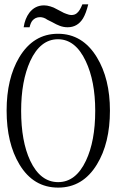

<svg xmlns="http://www.w3.org/2000/svg" viewBox="-20 -854 540 891"><path d="M362.3 -834Q350.6 -804.7 338.9 -794.9Q329.1 -784.2 310.5 -784.2Q301.8 -784.2 287.1 -790Q275.4 -793.9 267.6 -798.8L245.1 -810.5Q228.5 -820.3 213.9 -824.2Q198.2 -829.1 184.6 -829.1Q142.6 -829.1 116.2 -794.9Q95.7 -767.6 89.8 -727.5H117.2Q122.1 -748 129.9 -757.8Q143.6 -774.4 166 -774.4Q173.8 -774.4 182.6 -771.5Q191.4 -768.6 199.2 -762.7L220.7 -752Q243.2 -739.3 256.8 -734.4Q274.4 -727.5 293.9 -727.5Q339.8 -727.5 365.2 -768.6Q378.9 -791 389.6 -834ZM249 -697.3Q134.8 -697.3 69.3 -587.9Q10.7 -489.3 10.7 -340.8Q10.7 -189.5 70.3 -90.8Q134.8 16.6 250 16.6Q364.3 16.6 429.7 -90.8Q490.2 -189.5 490.2 -340.8Q490.2 -488.3 429.7 -587.9Q363.3 -697.3 249 -697.3ZM249 -671.9Q330.1 -671.9 377.9 -570.3Q421.9 -477.5 421.9 -339.8Q421.9 -199.2 378.9 -108.4Q332 -8.8 250 -8.8Q167 -8.8 120.1 -108.4Q78.1 -198.2 78.1 -339.8Q78.1 -477.5 120.1 -570.3Q167 -671.9 249 -671.9Z"/></svg>

Font: BatangChe
Style: Regular
Weight: 400
Monospace: yes
Version: Version 2.21